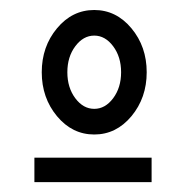

<svg xmlns="http://www.w3.org/2000/svg" viewBox="-20 -706 372 384"><path d="M168.5 -437Q124.5 -437 94 -473.6Q63.5 -510.3 63.5 -561.5Q63.5 -612.8 94 -649.4Q124.5 -686 168.5 -686Q212.4 -686 242.9 -649.4Q273.4 -612.8 273.4 -561.5Q273.4 -510.3 242.9 -473.6Q212.4 -437 168.5 -437ZM168.5 -488.3Q190.4 -488.3 206.3 -509.5Q222.2 -530.8 222.2 -561.5Q222.2 -592.3 206.3 -613.5Q190.4 -634.8 168.5 -634.8Q146.5 -634.8 130.6 -613.5Q114.7 -592.3 114.7 -561.5Q114.7 -530.8 130.6 -509.5Q146.5 -488.3 168.5 -488.3ZM283.2 -341.8H48.8V-390.6H283.2Z"/></svg>

Font: Catrinity
Style: Regular
Weight: 400
Designer: Alexander Lange
Foundry: High-Logic / Made with FontCreator
Version: Version 2.090;May 20, 2024;FontCreator 15.0.0.2974 64-bit